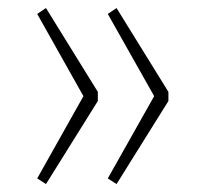

<svg xmlns="http://www.w3.org/2000/svg" viewBox="-20 -529 515 481"><path d="M95.2 -508.8 225.1 -298.8V-275.9L95.2 -67.9L73.2 -82L189 -288.1L73.2 -494.1ZM272 -508.8 401.9 -298.8V-275.9L272 -67.9L250 -82L366.2 -288.1L250 -494.1Z"/></svg>

Font: Fira Sans Compressed UltraLight
Style: Regular
Weight: 200
Width: 1
Designer: Carrois Corporate & Edenspiekermann AG
Foundry: Carrois Corporate GbR & Edenspiekermann AG
Version: Version 4.203;PS 004.203;hotconv 1.0.88;makeotf.lib2.5.64775